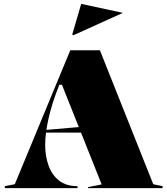

<svg xmlns="http://www.w3.org/2000/svg" viewBox="-20 -966 860 986"><path d="M5 0V-10L56 -20L341 -708H493L767 -20L815 -10V0H432V-5L502 -19L298 -531H285L281 -521Q247 -436 229.5 -358.5Q212 -281 212 -222Q212 -164 229.5 -115.5Q247 -67 283.5 -38.5Q320 -10 378 -10V0ZM172 -285V-295L402 -315V-285ZM357 -785 351 -789 397 -946 611 -900Z"/></svg>

Font: Kalnia Thin
Style: Bold
Weight: 700
Version: Version 1.105